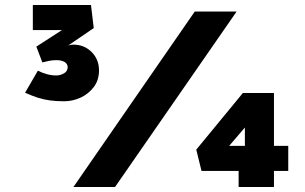

<svg xmlns="http://www.w3.org/2000/svg" viewBox="-20 -746 1216 766"><path d="M236 -342Q204 -342 178.5 -345.5Q153 -349 130 -356.5Q107 -364 80 -376L131 -464Q149 -455 167.5 -450Q186 -445 204 -445Q221 -445 235.5 -453.5Q250 -462 250 -478Q250 -491 238 -498.5Q226 -506 205 -506Q190 -506 177 -503.5Q164 -501 149 -497L125 -560L286 -664L289 -626H111V-726H343L354 -634L225 -546L223 -552Q234 -558 247.5 -563Q261 -568 272 -568Q316 -568 345.5 -538.5Q375 -509 375 -465Q375 -426 354 -398.5Q333 -371 301.5 -356.5Q270 -342 236 -342ZM273 0 757 -700H924L439 0ZM1057 -164H1130V-64H1057ZM865 -130 849 -164H1019L957 -121V-282L986 -271ZM1073 0H932V-102L997 -64H784L763 -149L949 -375H1073Z"/></svg>

Font: Lexend Tera ExtraBold
Style: Regular
Weight: 800
Designer: Bonnie Shaver-Troup, Thomas Jockin
Foundry: Lexend
Version: Version 1.007